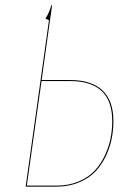

<svg xmlns="http://www.w3.org/2000/svg" viewBox="-20 -700 499 720"><path d="M242.7 -399.9Q323.7 -399.9 364.5 -360.8Q405.3 -321.8 405.3 -246.1Q405.3 -212.9 398.9 -180.4Q392.6 -147.9 377 -114.7Q361.3 -81.5 337.6 -56.6Q314 -31.7 275.9 -15.9Q237.8 0 190.4 0H76.2L163.6 -624L150.4 -630.4Q163.6 -649.4 172.4 -680.2H175.3L136.2 -399.9ZM191.4 -3.9Q237.8 -3.9 274.9 -19.5Q312 -35.2 335.2 -60.1Q358.4 -85 373.5 -117.7Q388.7 -150.4 394.8 -182.1Q400.9 -213.9 400.9 -246.1Q400.9 -396 242.7 -396H135.7L80.6 -3.9Z"/></svg>

Font: Fira Sans Compressed Four
Style: Italic
Weight: 100
Width: 3
Italic angle: -8°
Designer: Carrois Corporate & Edenspiekermann AG
Foundry: Carrois Corporate GbR & Edenspiekermann AG
Version: Version 4.203;PS 004.203;hotconv 1.0.88;makeotf.lib2.5.64775